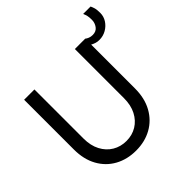

<svg xmlns="http://www.w3.org/2000/svg" viewBox="-199 -939 1120 1120"><g transform="rotate(-45 361.0 -379.0)"><path d="M467.5 -660H553V-250Q553 -168.5 520.5 -109.8Q488 -51 431.2 -19.5Q374.5 12 301.5 12Q228.5 12 171.2 -19.5Q114 -51 81.5 -109.8Q49 -168.5 49 -250V-660H134V-254.5Q134 -197 156 -155Q178 -113 216 -90.2Q254 -67.5 301.5 -67.5Q349 -67.5 386.5 -90.2Q424 -113 445.8 -155Q467.5 -197 467.5 -254.5ZM606.5 -596Q591 -596 577.8 -600.2Q564.5 -604.5 553 -611V-660Q560.5 -653.5 572.5 -648.8Q584.5 -644 599.5 -644Q628.5 -644 643.5 -664.5Q658.5 -685 658.5 -710Q658.5 -732 655.5 -744.2Q652.5 -756.5 646.5 -770.5H707.5Q711.5 -763.5 716.5 -747.8Q721.5 -732 721.5 -704Q721.5 -675 705.8 -650.5Q690 -626 664 -611Q638 -596 606.5 -596Z"/></g></svg>

Font: League Spartan Thin
Style: Regular
Weight: 400
Version: Version 2.002